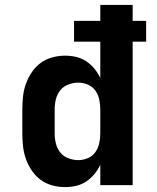

<svg xmlns="http://www.w3.org/2000/svg" viewBox="-20 -755 640 783"><path d="M245 8Q219 8 193 1Q167 -6 146 -21.5Q125 -37 110 -59Q95 -81 86 -106Q77 -131 74 -157.5Q71 -184 71 -210V-310Q71 -336 74 -362.5Q77 -389 86 -414Q95 -439 110 -461Q125 -483 146 -498.5Q167 -514 193 -521Q219 -528 245 -528Q268 -528 290 -523Q312 -518 331 -505.5Q350 -493 364.5 -475.5Q379 -458 389 -437V-585H282V-670H389V-735H521V-670H576V-585H521V0H389V-83Q379 -62 364.5 -44.5Q350 -27 331 -14.5Q312 -2 290 3Q268 8 245 8ZM299 -102Q319 -102 338 -110Q357 -118 368.5 -134Q380 -150 384.5 -170Q389 -190 389 -210V-310Q389 -330 384.5 -350Q380 -370 368.5 -386Q357 -402 338 -410Q319 -418 299 -418Q279 -418 259 -410.5Q239 -403 226 -387Q213 -371 208 -350.5Q203 -330 203 -310V-210Q203 -190 208 -169.5Q213 -149 226 -133Q239 -117 259 -109.5Q279 -102 299 -102Z"/></svg>

Font: Iosevka Aile Extrabold
Style: Regular
Weight: 800
Designer: Belleve Invis
Foundry: Belleve Invis
Version: Version 27.3.5; ttfautohint (v1.8.4)